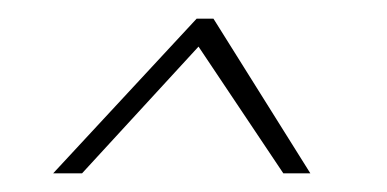

<svg xmlns="http://www.w3.org/2000/svg" viewBox="-20 -681 415 206"><path d="M37 -495 191 -661H209L313 -495H284L193 -631L68 -495Z"/></svg>

Font: Alumni Sans Thin
Style: Italic
Weight: 100
Italic angle: -8°
Designer: Robert E. Leuschke
Foundry: Robert E. Leuschke
Version: Version 1.016